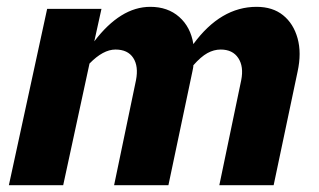

<svg xmlns="http://www.w3.org/2000/svg" viewBox="-20 -542 935 562"><path d="M6 0 118 -516H277L256 -421Q294 -471 335 -496.5Q376 -522 420 -522Q471 -522 504.5 -492.5Q538 -463 546 -413Q626 -522 731 -522Q778 -522 808.5 -497.5Q839 -473 851 -430Q863 -387 851 -332L781 0H622L686 -307Q694 -347 677.5 -372Q661 -397 626 -397Q606 -397 587 -386.5Q568 -376 546 -351Q546 -347 545 -342Q544 -337 543 -332L473 0H314L378 -307Q386 -348 370 -372.5Q354 -397 318 -397Q282 -397 242 -356L165 0Z"/></svg>

Font: Red Hat Text
Style: Italic
Weight: 300
Italic angle: -12°
Designer: Pentagram, MCKL
Foundry: Pentagram, MCKL
Version: Version 1.023